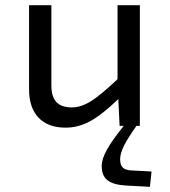

<svg xmlns="http://www.w3.org/2000/svg" viewBox="-20 -485 654 740"><path d="M372 155Q372 128 392 92Q412 56 457 0H441L436 -103Q371 -41 326 -17Q281 7 233 7Q165 7 128.5 -31.5Q92 -70 92 -141V-465H178V-156Q178 -112 197.5 -91.5Q217 -71 257 -71Q292 -71 330.5 -95Q369 -119 433 -180V-465H519V0H506Q474 45 458.5 75.5Q443 106 443 129Q443 151 453.5 161Q464 171 488 172L564 176L558 235L464 230Q416 227 394 209.5Q372 192 372 155Z"/></svg>

Font: Intel One Mono
Style: Regular
Weight: 400
Monospace: yes
Designer: Fred Shallcrass
Foundry: Frere-Jones Type LLC
Version: Version 1.400;hotconv 1.1.0;makeotfexe 2.6.0;FJTRelease1.4